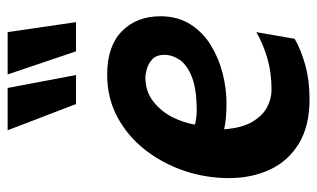

<svg xmlns="http://www.w3.org/2000/svg" viewBox="-180 -620 810 490"><g transform="rotate(-90 225.0 -375.0)"><path d="M371 -28Q342.5 -11.5 303.5 -0.8Q264.5 10 217 10Q148 10 103.2 -17.5Q58.5 -45 37 -91.5Q15.5 -138 15.5 -195.5Q15.5 -255.5 34.5 -311Q53.5 -366.5 88.5 -410.8Q123.5 -455 172 -480.8Q220.5 -506.5 279.5 -506.5Q352 -506.5 390.2 -469Q428.5 -431.5 428.5 -370.5Q428.5 -327 408.5 -295Q388.5 -263 355.5 -242.5Q322.5 -222 283.5 -212Q244.5 -202 206.5 -202Q166 -202 140 -208Q143.5 -162 159.5 -135.5Q175.5 -109 197.2 -98Q219 -87 240.5 -87Q285 -87 322.8 -98.2Q360.5 -109.5 388 -126ZM273.5 -409Q237 -409 211.5 -389.2Q186 -369.5 171.2 -340.2Q156.5 -311 152 -282.5Q169.5 -278 187.5 -278Q243 -278 274 -290.5Q305 -303 317.5 -321.8Q330 -340.5 330 -360Q330 -381.5 318.2 -391.8Q306.5 -402 293 -405.5Q279.5 -409 273.5 -409ZM413.5 -586H339L280 -760.5H388ZM278.5 -586H204.5L137.5 -760.5H245.5Z"/></g></svg>

Font: Cabin Condensed
Style: Bold Italic
Weight: 700
Width: 3
Italic angle: -10°
Designer: Pablo Impallari
Foundry: Pablo Impallari. http://www.impallari.com Igino Marini. http://www.ikern.com
Version: Version 3.001; ttfautohint (v1.8.3)